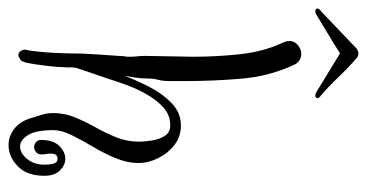

<svg xmlns="http://www.w3.org/2000/svg" viewBox="-277 -595 860 450"><g transform="rotate(90 153.0 -370.0)"><path d="M268 40Q248 40 230.5 27Q213 14 205 -12Q201 -26 197 -38Q193 -50 193 -65Q193 -91 203 -115.5Q213 -140 226.5 -164Q240 -188 250 -213Q260 -238 260 -265Q260 -280 257 -297.5Q254 -315 246 -327Q238 -339 222 -339Q198 -339 180.5 -323.5Q163 -308 149.5 -284.5Q136 -261 127 -236Q118 -211 112 -192Q106 -174 99.5 -155.5Q93 -137 87 -118Q86 -113 86 -108Q86 -103 86 -99Q86 -95 85 -79Q84 -63 81.5 -43Q79 -23 76 -7Q73 9 68 12Q61 17 57 17Q48 17 44 3Q47 -9 49 -29.5Q51 -50 52 -69.5Q53 -89 53 -97Q53 -134 55.5 -166.5Q58 -199 60 -233Q61 -236 61 -239Q61 -242 61 -244Q61 -253 60 -261.5Q59 -270 59 -280L60 -338Q60 -352 60.5 -365.5Q61 -379 61 -393Q61 -447 55 -503Q49 -559 27 -605Q24 -613 24 -618Q24 -630 33.5 -638Q43 -646 54 -646Q72 -646 80 -629Q107 -571 112.5 -505Q118 -439 118 -375V-338Q118 -322 115 -310.5Q112 -299 112 -285Q112 -271 110 -258.5Q108 -246 106 -233Q117 -262 133 -292.5Q149 -323 171 -343.5Q193 -364 222 -364Q248 -364 267.5 -349Q287 -334 298.5 -311Q310 -288 310 -265Q310 -238 298.5 -210.5Q287 -183 271.5 -157Q256 -131 244.5 -107.5Q233 -84 233 -65Q233 -23 245 -5Q257 13 271 13Q287 13 300.5 -3.5Q314 -20 314 -45Q314 -56 311.5 -65.5Q309 -75 300 -75Q288 -75 288 -59Q288 -53 289 -47.5Q290 -42 290 -37Q290 -29 284.5 -24.5Q279 -20 273 -20Q266 -20 261 -24.5Q256 -29 256 -36Q256 -65 270 -79Q284 -93 300 -93Q315 -93 327.5 -80.5Q340 -68 340 -44Q340 -3 317.5 18.5Q295 40 268 40ZM-45 -679Q-52 -679 -52 -684Q-52 -688 -46 -692L42 -776Q48 -780 53 -780Q60 -780 64 -776Q86 -757 109.5 -732.5Q133 -708 152 -692Q158 -688 158 -684Q158 -679 151 -679Q148 -679 143 -682L53 -737Q33 -724 8 -709Q-17 -694 -37 -682Q-41 -679 -45 -679Z"/></g></svg>

Font: Ruge Boogie
Style: Regular
Weight: 400
Designer: Robert E. Leuschke
Foundry: Robert E. Leuschke
Version: Version 1.010; ttfautohint (v1.8.3)